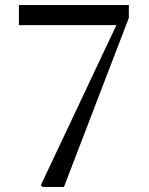

<svg xmlns="http://www.w3.org/2000/svg" viewBox="-20 -752 600 772"><path d="M152 0H237L498 -680V-732H56V-651H448L144 -7Z"/></svg>

Font: Noto Serif CJK SC Medium
Style: Regular
Weight: 500
Designer: Ryoko NISHIZUKA 西塚涼子 (kana & ideographs); Frank Grießhammer (Latin, Greek & Cyrillic); Wenlong ZHANG 张文龙 (bopomofo); San
Foundry: Adobe
Version: Version 2.001;hotconv 1.1.0;makeotfexe 2.6.0